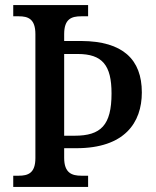

<svg xmlns="http://www.w3.org/2000/svg" viewBox="-20 -734 611 754"><path d="M32 0H326V-44H299C262 -44 232 -55 232 -114V-152H280C469 -152 537 -252 537 -371C537 -501 462 -572 300 -573H232V-600C232 -660 261 -670 299 -670H326V-714H32V-670H54C90 -670 119 -660 119 -600V-113C119 -54 90 -44 54 -44H32ZM273 -201H232V-522H285C382 -522 418 -478 418 -367C418 -242 376 -201 273 -201Z"/></svg>

Font: Noto Serif Armenian SemiCondensed Medium
Style: Regular
Weight: 500
Width: 4
Designer: Monotype Design Team
Foundry: Monotype Imaging Inc.
Version: Version 2.008